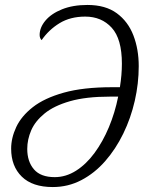

<svg xmlns="http://www.w3.org/2000/svg" viewBox="-20 -745 593 775"><path d="M193 10Q111 10 68 -32Q25 -74 25 -145Q25 -188 45.5 -232Q66 -276 112.5 -312.5Q159 -349 237.5 -371Q316 -393 432 -393H464Q472 -443 472 -488Q472 -588 431 -633Q390 -678 324 -678Q264 -678 220.5 -651.5Q177 -625 148 -583Q140 -591 140 -604Q140 -634 163.5 -662Q187 -690 230.5 -707.5Q274 -725 333 -725Q406 -725 451.5 -691.5Q497 -658 518.5 -602Q540 -546 540 -478Q540 -408 524 -338Q508 -268 477.5 -205.5Q447 -143 404.5 -94.5Q362 -46 308.5 -18Q255 10 193 10ZM201 -30Q246 -30 287 -56Q328 -82 361.5 -127.5Q395 -173 419.5 -231.5Q444 -290 457 -355H424Q327 -355 262.5 -336.5Q198 -318 160 -287Q122 -256 106 -219Q90 -182 90 -144Q90 -93 117 -61.5Q144 -30 201 -30Z"/></svg>

Font: Noto Serif Condensed Light
Style: Italic
Weight: 300
Width: 3
Italic angle: -12°
Designer: Monotype Design Team
Foundry: Monotype Imaging Inc.
Version: Version 2.014; ttfautohint (v1.8.4.7-5d5b)